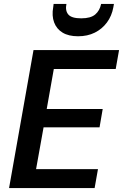

<svg xmlns="http://www.w3.org/2000/svg" viewBox="-20 -954 624 974"><path d="M26 0 150 -700H584L567 -604H253L217 -401H501L485 -308H201L163 -96H477L460 0ZM376 -770Q328 -770 297.5 -788.5Q267 -807 254.5 -840.5Q242 -874 250 -918L252 -934H317Q310 -900 326.5 -880.5Q343 -861 392 -861Q440 -861 463 -880.5Q486 -900 493 -934H558L555 -917Q547 -873 522.5 -840Q498 -807 461 -788.5Q424 -770 376 -770Z"/></svg>

Font: DM Sans SemiBold
Style: Italic
Weight: 600
Italic angle: -10°
Designer: Colophon Foundry, Jonny Pinhorn
Foundry: Colophon Foundry
Version: Version 4.004;gftools[0.9.30]